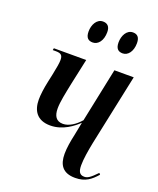

<svg xmlns="http://www.w3.org/2000/svg" viewBox="-139 -821 755 915"><g transform="rotate(20 238.5 -363.0)"><path d="M363 -625C389 -625 411 -651 411 -694C411 -725 397 -736 376 -736C344 -736 327 -701 327 -668C327 -636 341 -625 363 -625ZM211 -625C238 -625 260 -651 260 -695C260 -725 245 -736 224 -736C192 -736 175 -701 175 -668C175 -636 189 -625 211 -625ZM353 10C405 10 432 -13 460 -45L454 -52C422 -19 409 -10 392 -10C368 -10 360 -26 360 -57C360 -88 367 -131 376 -176L452 -536H354L297 -262C272 -233 240 -212 210 -212C176 -212 162 -235 162 -273C162 -306 172 -352 183 -406L211 -536H47L45 -526H61C88 -526 96 -517 96 -494C96 -479 92 -455 84 -417L76 -380C67 -339 63 -305 63 -282C63 -228 87 -184 156 -184C220 -184 269 -224 294 -248L281 -182C273 -146 267 -111 267 -81C267 -26 289 10 353 10Z"/></g></svg>

Font: Noto Serif Display ExtraCondensed Medium
Style: Italic
Weight: 500
Width: 2
Italic angle: -12°
Designer: Monotype Design Team
Foundry: Monotype Imaging Inc.
Version: Version 2.009